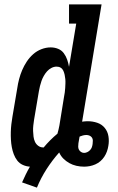

<svg xmlns="http://www.w3.org/2000/svg" viewBox="-20 -755 540 879"><path d="M149 104 81 80Q89 62 98 43.5Q107 25 117 8Q100 7 84.5 0Q69 -7 59 -20Q49 -33 43 -49Q37 -65 34 -81.5Q31 -98 30 -115.5Q29 -133 29.5 -151Q30 -169 32 -186.5Q34 -204 37 -221L59 -351Q62 -372 67.5 -393Q73 -414 81.5 -434Q90 -454 102.5 -473Q115 -492 132 -507Q149 -522 170 -530Q191 -538 212 -538Q230 -538 246 -531.5Q262 -525 272 -511.5Q282 -498 287.5 -482Q293 -466 296 -449L329 -647H296V-735H445L356 -198Q363 -199 369.5 -199.5Q376 -200 382 -200Q404 -200 425 -193Q446 -186 459.5 -169.5Q473 -153 476.5 -131Q480 -109 476 -87Q474 -74 469.5 -61.5Q465 -49 457.5 -37.5Q450 -26 439.5 -17Q429 -8 416.5 -2.5Q404 3 391 5.5Q378 8 365 8Q347 8 329.5 4Q312 0 297 -8.5Q282 -17 270 -29Q258 -41 251 -57Q219 -21 193 19.5Q167 60 149 104ZM178 -80Q178 -80 178.5 -80Q179 -80 180 -80Q194 -97 210 -113Q226 -129 243 -143Q246 -152 248 -162Q250 -172 252 -181L273 -311Q275 -321 276.5 -331.5Q278 -342 278.5 -352Q279 -362 279.5 -372.5Q280 -383 279 -393Q278 -403 276 -412.5Q274 -422 270 -431Q266 -440 258 -445Q250 -450 239 -450Q227 -450 215.5 -444Q204 -438 195.5 -428.5Q187 -419 180.5 -407.5Q174 -396 170 -384.5Q166 -373 163 -361Q160 -349 158 -337L136 -207Q134 -194 132.5 -181Q131 -168 131.5 -155Q132 -142 133.5 -129.5Q135 -117 140 -106Q145 -95 155 -87.5Q165 -80 178 -80ZM365 -55Q372 -55 379.5 -58.5Q387 -62 392.5 -68Q398 -74 400.5 -81Q403 -88 404 -96Q404 -96 404 -96Q404 -96 404 -96Q404 -96 404 -96Q404 -96 404 -96Q405 -104 405 -111.5Q405 -119 401 -125Q397 -131 390 -134Q383 -137 376 -137Q368 -137 360 -135Q352 -133 345 -130L344 -128Q343 -121 341.5 -113.5Q340 -106 339 -99Q338 -91 338 -83.5Q338 -76 341.5 -69.5Q345 -63 351.5 -59Q358 -55 365 -55Z"/></svg>

Font: Iosevka Curly Slab SmBdObl
Style: Regular
Weight: 600
Italic angle: -9°
Monospace: yes
Designer: Belleve Invis
Foundry: Belleve Invis
Version: Version 11.0.0; ttfautohint (v1.8.3)